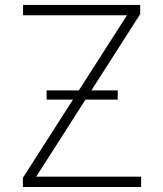

<svg xmlns="http://www.w3.org/2000/svg" viewBox="-20 -747 652 767"><path d="M71.4 0V-36.6L487.2 -686.1H72.1V-727.3H540.1V-690.7L124.6 -41.2H543.7V0ZM166.2 -349.1V-386H450.3V-349.1Z"/></svg>

Font: Inter Extra Light BETA
Style: Regular
Weight: 200
Designer: Rasmus Andersson
Foundry: rsms
Version: Version 3.011;git-f93a4a705